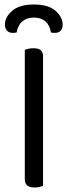

<svg xmlns="http://www.w3.org/2000/svg" viewBox="-20 -827 302 852"><path d="M130 -749Q99 -749 79 -732Q59 -715 54 -683Q50 -682 46 -681.5Q42 -681 37 -681Q21 -681 11.5 -690.5Q2 -700 2 -719Q2 -751 34 -779Q66 -807 130 -807Q196 -807 227 -778.5Q258 -750 258 -719Q258 -700 249 -690.5Q240 -681 223 -681Q218 -681 213.5 -681.5Q209 -682 206 -683Q201 -715 181.5 -732Q162 -749 130 -749ZM90 -363H171V-2Q166 0 156 2.5Q146 5 134 5Q112 5 101 -4Q90 -13 90 -32ZM171 -296H90V-606Q95 -608 105.5 -610.5Q116 -613 128 -613Q150 -613 160.5 -604.5Q171 -596 171 -576Z"/></svg>

Font: Baloo Tammudu 2
Style: Regular
Weight: 400
Designer: Maithili Shingre, Omkar Shende and Ek Type
Foundry: Ek Type
Version: Version 1.700